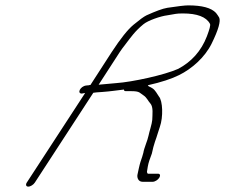

<svg xmlns="http://www.w3.org/2000/svg" viewBox="-20 -682 837 714"><path d="M346.8 -367 425.8 -489C431.3 -498 438.2 -506 444.1 -514C466.9 -544 481.8 -566 513.6 -592C530.5 -606 577.3 -622 601.8 -625C634.3 -630 633.3 -632 660.3 -632C713.3 -632 746.9 -619 760.5 -594C764.1 -589 758.7 -572 749.4 -547C728.3 -492 691.6 -452 642.8 -426C591.5 -403 471.7 -377 412.7 -373C379.2 -370 357.2 -368 346.8 -367ZM109.5 -3 327 -337C332.5 -338 344 -339 360.5 -340C389.4 -342 414.4 -346 440.9 -349C440.9 -345 442.9 -343 447.9 -343H468.9C500.9 -343 499.5 -336 514.1 -327C526.1 -319 530.2 -307 539.3 -297C550.9 -284 546.6 -255 546.2 -236C545.3 -222 534.6 -190 532.2 -177C529.3 -161 515.5 -131 513.1 -114L508.8 -99C506.8 -93 504.8 -87 502.4 -80C498.5 -68 493.7 -44 491.3 -33C488.8 -22 494 -6 510 -6H548C556 -6 567.4 -13 572.3 -21C577.3 -29 575.7 -36 567.7 -36H529.7C527.2 -39 525.7 -42 527.1 -47L529.5 -62C531.9 -77 538.3 -94 544.7 -111C548 -128 552.4 -143 556.3 -155C565.2 -179 566.6 -188 574.4 -210C587.6 -247 585.2 -307 571.1 -323C564.5 -332 557.9 -347 546.3 -354C537.3 -360 531.3 -360 529.8 -365C579.2 -376 618.6 -389 646.5 -403C692.8 -426 741.5 -468 767.1 -520C792.2 -571 801.5 -604 794.9 -617C791.8 -623 786.8 -629 783.2 -634C765.6 -653 731 -662 680 -662C668 -662 641.6 -659 602.6 -653C584.1 -650 558.2 -640 524.8 -625C514.4 -620 498.4 -608 476.6 -590C454.7 -572 428 -538 395.8 -489L316.3 -366C314.3 -366 312.3 -366 310.8 -365L300.3 -364C277.8 -361 265.5 -334 284.5 -334L294.5 -336H296.5L79.5 -3C74.5 5 77.1 12 85.1 12C93.1 12 104.5 5 109.5 -3Z"/></svg>

Font: MewTooHand
Style: UltimateIta
Weight: 400
Designer: Mew Too, Robert Jablonski
Version: Version 0.77